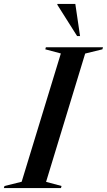

<svg xmlns="http://www.w3.org/2000/svg" viewBox="-62 -955 544 975"><path d="M247 -683.5 168 -704.5 171 -715H461L458 -704.5L370.5 -683L172 -31.5L250.5 -10.5L247.5 0H-42.5L-39 -10.5L48 -32ZM344.5 -772H329.5L229 -931L229.5 -935H320.5Z"/></svg>

Font: Newsreader Display Medium
Style: Italic
Weight: 500
Italic angle: -17°
Designer: Hugues Gentile
Foundry: Production Type
Version: Version 1.001